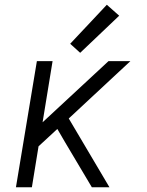

<svg xmlns="http://www.w3.org/2000/svg" viewBox="-20 -787 616 807"><path d="M47 0H114L142 -172L221 -245L253 -190L366 0H440L269 -289L528 -530H436L159 -273L201 -530H135ZM317 -565 481 -721 429 -767 275 -603Z"/></svg>

Font: Iosevka Sparkle Light
Style: Italic
Weight: 300
Italic angle: -9°
Designer: Belleve Invis
Foundry: Belleve Invis
Version: Version 4.5.0; ttfautohint (v1.8.3)